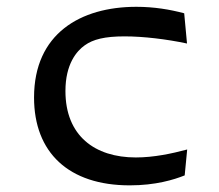

<svg xmlns="http://www.w3.org/2000/svg" viewBox="-20 -546 660 578"><path d="M390.5 -525.5C222 -525.5 82.5 -444.5 82.5 -252.5C82.5 -87 186.5 12 370.5 12C448.5 12 503.5 -5 536 -18L543.5 -96C497 -83.5 442.5 -72 389 -72C265 -72 177 -137.5 177 -272C177 -353.5 211 -392.5 235 -409.5C260 -427.5 295 -436.5 355 -436.5C412 -436.5 482 -428 543 -415L534.5 -506C491.5 -517.5 443.5 -525.5 390.5 -525.5Z"/></svg>

Font: Monaspace Argon
Style: Regular
Weight: 400
Designer: Riley Cran & the Lettermatic Team
Foundry: Lettermatic
Version: Version 1.200 (Monaspace Argon)